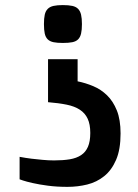

<svg xmlns="http://www.w3.org/2000/svg" viewBox="-20 -728 543 755"><path d="M227.1 -559.1Q205.1 -559.1 190.7 -562Q176.3 -564.9 167.7 -573.2Q159.2 -581.5 156 -595.9Q152.8 -610.4 152.8 -633.3Q152.8 -655.8 156 -670.2Q159.2 -684.6 167.7 -693.1Q176.3 -701.7 190.7 -704.8Q205.1 -708 227.1 -708Q249.5 -708 264.2 -704.8Q278.8 -701.7 287.1 -693.1Q295.4 -684.6 298.8 -670.2Q302.2 -655.8 302.2 -633.3Q302.2 -610.4 298.8 -595.9Q295.4 -581.5 287.1 -573.2Q278.8 -564.9 264.2 -562Q249.5 -559.1 227.1 -559.1ZM57.1 -111.3Q80.1 -106.9 103.5 -104Q124 -101.6 147.5 -99.4Q170.9 -97.2 192.9 -97.2Q228 -97.2 254.4 -101.6Q280.8 -106 298.8 -117.9Q316.9 -129.9 325.9 -150.9Q335 -171.9 335 -205.1Q335 -239.3 324.7 -261.2Q314.5 -283.2 293.9 -296.6Q273.4 -310.1 242.2 -316.4Q210.9 -322.8 168.9 -326.2V-495.1H285.2V-408.2Q316.4 -401.9 346.7 -389.2Q377 -376.5 400.9 -353.3Q424.8 -330.1 439.5 -293.7Q454.1 -257.3 454.1 -203.1Q454.1 -140.1 436.5 -99.4Q418.9 -58.6 389.6 -35.2Q360.4 -11.7 322.8 -2.4Q285.2 6.8 245.1 6.8Q203.1 6.8 168.5 2.2Q133.8 -2.4 108.9 -8.1Q84 -13.7 70.3 -18.3Q56.6 -22.9 57.1 -22.9Z"/></svg>

Font: Doppio One
Style: Regular
Weight: 400
Designer: Szymon Celej
Foundry: Szymon Celej
Version: Version 1.002